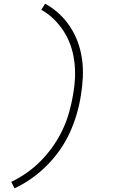

<svg xmlns="http://www.w3.org/2000/svg" viewBox="-20 -861 640 1042"><path d="M59 161 41 126Q87 104 129 74Q171 44 206.5 7Q242 -30 271.5 -73Q301 -116 321.5 -160.5Q342 -205 355.5 -253Q369 -301 377 -349Q385 -393 387 -439Q389 -485 383 -530Q377 -575 363 -615Q349 -655 325.5 -691.5Q302 -728 271.5 -757.5Q241 -787 204 -808L225 -841Q265 -819 299.5 -787.5Q334 -756 360 -716.5Q386 -677 402 -633.5Q418 -590 425 -540.5Q432 -491 429.5 -441.5Q427 -392 419 -343Q411 -292 396 -241Q381 -190 359.5 -142.5Q338 -95 306.5 -49.5Q275 -4 236.5 35Q198 74 153 106Q108 138 59 161Z"/></svg>

Font: Iosevka Slab XLtEx
Style: Italic
Weight: 200
Width: 7
Italic angle: -9°
Monospace: yes
Designer: Belleve Invis
Foundry: Belleve Invis
Version: Version 11.1.0; ttfautohint (v1.8.3)